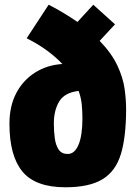

<svg xmlns="http://www.w3.org/2000/svg" viewBox="-20 -783 574 813"><path d="M20 -259Q20 -334 49 -389Q78 -444 129 -476Q180 -508 244 -512Q218 -540 181 -567.5Q144 -595 93 -621L186 -763Q221 -745 251.5 -726.5Q282 -708 308 -690L375 -763L467 -680L402 -610Q453 -557 477 -505.5Q501 -454 507.5 -407.5Q514 -361 514 -321Q514 -204 492 -131Q470 -58 414 -24Q358 10 257 10Q130 10 75 -56.5Q20 -123 20 -259ZM329 -282Q329 -308 326.5 -337.5Q324 -367 313 -398Q253 -391 230.5 -353Q208 -315 208 -261Q208 -227 212 -197.5Q216 -168 228.5 -149.5Q241 -131 267 -131Q296 -131 312.5 -170Q329 -209 329 -282Z"/></svg>

Font: Protest Strike
Style: Regular
Weight: 400
Designer: Octavio Pardo
Foundry: Ashler Design
Version: Version 2.005; ttfautohint (v1.8.4.7-5d5b)